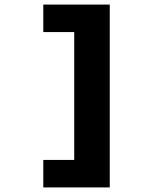

<svg xmlns="http://www.w3.org/2000/svg" viewBox="-20 -720 690 838"><path d="M459 98H304V-700H459ZM406 98H169V-22H406ZM406 -580H169V-700H406Z"/></svg>

Font: Azeret Mono
Style: Bold
Weight: 700
Designer: Martin Vácha
Foundry: Displaay
Version: Version 1.002